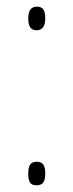

<svg xmlns="http://www.w3.org/2000/svg" viewBox="-20 -552 220 577"><path d="M65 -496C65 -476 70 -461 90 -461C108 -461 116 -474 116 -497C116 -521 109 -532 91 -532C70 -532 65 -516 65 -496ZM65 -31C65 -12 67 5 90 5C112 5 116 -11 116 -31C116 -50 112 -66 90 -66C69 -66 65 -50 65 -31Z"/></svg>

Font: Noto Sans Georgian ExtraCondensed Thin
Style: Regular
Weight: 100
Width: 2
Designer: Monotype Design Team, Akaki Razmadze
Foundry: Google LLC
Version: Version 2.005